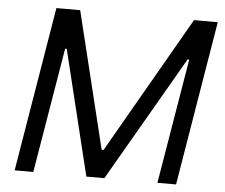

<svg xmlns="http://www.w3.org/2000/svg" viewBox="-52 -786 992 845"><g transform="rotate(5 444.5 -363.5)"><path d="M163.4 -727.3 42.6 0H125L217.3 -552.6H224.4L359.4 0H438.9L758.5 -552.6H765.6L673.3 0H755.7L876.4 -727.3H771.3L424.7 -123.6H416.2L268.5 -727.3Z"/></g></svg>

Font: Magic Ui Pro
Style: Italic
Weight: 400
Italic angle: -9.39999°
Designer: Stefan Endress, Andreas Faust
Version: Version 1.000;FEAKit 1.0